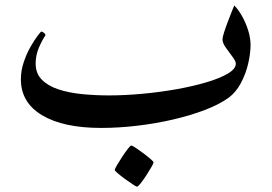

<svg xmlns="http://www.w3.org/2000/svg" viewBox="-20 -452 1018 718"><path d="M917 -283.7Q917 -252.9 908.2 -214.6Q899.4 -176.3 880.6 -140.9Q861.8 -105.5 832 -84.5Q797.4 -60.1 743.7 -39.8Q689.9 -19.5 625.2 -4.6Q560.5 10.3 491.9 18.3Q423.3 26.4 358.4 26.4Q216.8 26.4 137.5 -21Q58.1 -68.4 58.1 -155.3Q58.1 -188 68.8 -219.7Q79.6 -251.5 94.2 -277.1Q108.9 -302.7 120.8 -318.4Q132.8 -334 134.8 -334Q137.7 -334 143.8 -329.6Q149.9 -325.2 149.9 -319.8Q137.2 -301.3 125.2 -273.2Q113.3 -245.1 113.3 -214.4Q113.3 -177.7 136.2 -154.3Q159.2 -130.9 198.2 -117.9Q237.3 -105 286.4 -100.1Q335.4 -95.2 387.7 -95.2Q445.3 -95.2 510.3 -101.1Q575.2 -106.9 637.5 -117.9Q699.7 -128.9 750.5 -143.8Q801.3 -158.7 831.5 -176.5Q861.8 -194.3 861.8 -213.9Q861.8 -223.6 849.4 -239.7Q836.9 -255.9 824.5 -273.7Q812 -291.5 812 -305.2Q812 -312.5 817.9 -330.8Q823.7 -349.1 831.8 -370.4Q839.8 -391.6 846.9 -409.2Q854 -426.8 856 -431.6Q871.6 -416 885.5 -391.1Q899.4 -366.2 908.2 -337.9Q917 -309.6 917 -283.7ZM554.2 155.3Q554.2 158.7 546.1 172.9Q538.1 187 527.1 203.9Q516.1 220.7 506.1 233.4Q496.1 246.1 492.2 246.1Q489.7 246.1 477.1 237.8Q464.4 229.5 448.5 218Q432.6 206.5 420.9 196.5Q409.2 186.5 409.2 183.6Q409.2 179.7 417.5 165.5Q425.8 151.4 437 134.3Q448.2 117.2 458 104.7Q467.8 92.3 470.7 92.3Q474.6 92.3 487.5 100.8Q500.5 109.4 516.1 121.1Q531.7 132.8 543 142.6Q554.2 152.3 554.2 155.3Z"/></svg>

Font: Scheherazade New SemiBold
Style: Regular
Weight: 600
Designer: SIL International
Foundry: SIL International
Version: Version 4.000